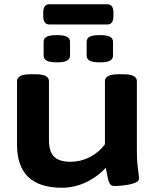

<svg xmlns="http://www.w3.org/2000/svg" viewBox="-20 -874 733 902"><path d="M271 8Q60 8 60 -194V-492Q60 -508 74.5 -516.5Q89 -525 121 -525H149Q181 -525 195.5 -516.5Q210 -508 210 -492V-216Q210 -162 234 -138Q258 -114 312 -114Q359 -114 402 -136Q445 -158 473 -196V-492Q473 -508 487.5 -516.5Q502 -525 534 -525H562Q594 -525 608.5 -516.5Q623 -508 623 -492V-174Q623 -130 625.5 -103.5Q628 -77 630.5 -61.5Q633 -46 633 -35Q633 -24 618.5 -17Q604 -10 583.5 -6.5Q563 -3 544.5 -1.5Q526 0 518 0Q499 0 492.5 -17Q486 -34 477 -86Q438 -43 383.5 -17.5Q329 8 271 8ZM449 -581Q416 -581 401.5 -589Q387 -597 387 -613V-677Q387 -694 401.5 -701.5Q416 -709 449 -709Q482 -709 496.5 -701.5Q511 -694 511 -677V-613Q511 -597 496.5 -589Q482 -581 449 -581ZM247 -581Q214 -581 199.5 -589Q185 -597 185 -613V-677Q185 -694 199.5 -701.5Q214 -709 247 -709Q280 -709 294.5 -701.5Q309 -694 309 -677V-613Q309 -597 294.5 -589Q280 -581 247 -581ZM212 -759Q183 -759 183 -799V-814Q183 -854 212 -854H484Q513 -854 513 -814V-799Q513 -759 484 -759Z"/></svg>

Font: Asap Expanded
Style: Bold
Weight: 700
Width: 7
Designer: Pablo Cosgaya
Foundry: Omnibus-Type
Version: Version 3.001; ttfautohint (v1.8.4.7-5d5b)